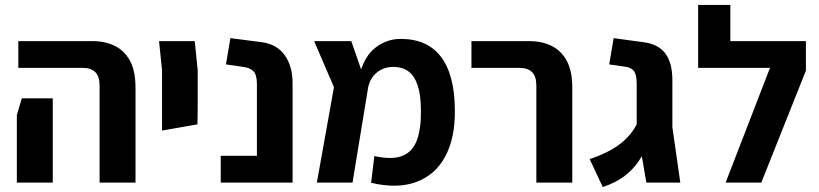

<svg xmlns="http://www.w3.org/2000/svg" viewBox="-20 -737 3305 775"><path d="M382 0V-390Q382 -429 364.5 -446Q347 -463 315 -463H54V-571H354Q404 -571 443 -552Q482 -533 504.5 -492Q527 -451 527 -383V0ZM48 0V-273L68 -340H193V-273V0Z M634 -210V-298V-454L622 -571H766L778 -454V-298L777 -235Z M871 0V-108H1017V-397Q1017 -436 1002.5 -450Q988 -464 962 -467L892 -477L910 -583L1035 -567Q1097 -559 1129 -514.5Q1161 -470 1161 -401V0Z M1478 1 1491 -107Q1565 -91 1606 -108.5Q1647 -126 1663.5 -173Q1680 -220 1679 -290Q1679 -353 1666 -392Q1653 -431 1628.5 -449Q1604 -467 1567 -467Q1540 -467 1518 -455.5Q1496 -444 1482 -423.5Q1468 -403 1464 -373L1431 -435Q1451 -511 1496.5 -545.5Q1542 -580 1597 -580Q1650 -580 1690.5 -562.5Q1731 -545 1759 -509Q1787 -473 1801.5 -418Q1816 -363 1816 -290Q1817 -180 1777.5 -106Q1738 -32 1662 -3Q1586 26 1478 1ZM1259 0 1328 -385 1248 -571H1398L1465 -378L1403 0Z M2145 0V-390Q2145 -429 2127.5 -446Q2110 -463 2078 -463H1883V-571H2117Q2167 -571 2206 -552Q2245 -533 2267.5 -492Q2290 -451 2290 -383V0Z M2589 0 2550 -227V-398Q2550 -435 2539 -450Q2528 -465 2502 -468L2439 -477L2457 -583L2575 -567Q2636 -560 2665 -522Q2694 -484 2694 -414V-224L2726 0ZM2413 18 2360 -95Q2434 -119 2481.5 -155Q2529 -191 2553 -241L2601 -166Q2582 -122 2558 -86.5Q2534 -51 2499 -25Q2464 1 2413 18Z M2909 0 3088 -463H2798V-571H3233V-452L3053 0ZM2798 -463V-717H2928V-463Z"/></svg>

Font: Assistant ExtraLight
Style: Bold
Weight: 700
Version: Version 3.000